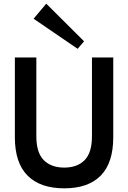

<svg xmlns="http://www.w3.org/2000/svg" viewBox="-20 -1013 700 1046"><path d="M330 13Q199 13 130 -56.5Q61 -126 61 -265V-700H178V-271Q178 -181 218.5 -140.5Q259 -100 330 -100Q401 -100 441 -140.5Q481 -181 481 -271V-700H597V-265Q597 -126 529 -56.5Q461 13 330 13ZM403 -747 163 -911 232 -993 438 -788Z"/></svg>

Font: Zen Kaku Gothic Antique
Style: Bold
Weight: 700
Designer: Yoshimichi Ohira
Foundry: Positype
Version: Version 1.001